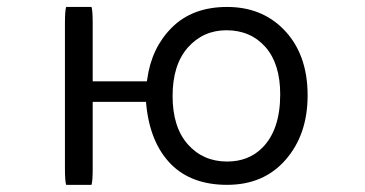

<svg xmlns="http://www.w3.org/2000/svg" viewBox="-20 -512 1040 547"><path d="M625 -425.8Q694.3 -425.8 736.8 -377.4Q778.3 -329.6 778.3 -243.2Q778.3 -142.1 727.1 -90.8Q688 -51.8 627 -51.8Q558.6 -51.8 515.1 -100.8Q471.7 -149.9 471.7 -238.3Q471.7 -326.7 514.6 -376Q558.6 -425.8 625 -425.8ZM240.7 14.6Q244.1 3.9 244.1 -32.2V-221.7H396L396.5 -215.3Q407.2 -104.5 467.8 -43.5Q526.4 14.6 627 14.6Q731.4 14.6 793.5 -56.6Q856.4 -128.4 856.4 -240.2Q856.4 -359.9 786.6 -429.7Q724.1 -492.2 627 -492.2Q528.3 -492.2 469.2 -433.1Q411.6 -375.5 399.4 -286.1L398.4 -280.3H244.1V-446.3Q244.1 -481.9 240.7 -492.2H168.5Q165 -481.4 165 -446.3V-32.2Q165 3.9 168.5 14.6Z"/></svg>

Font: YuPearl-Light
Style: Light
Weight: 300
Designer: Max Yao
Foundry: Max-Everyday
Version: Version 1.011; ttfautohint (v1.8.3)